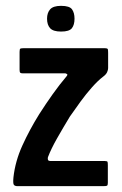

<svg xmlns="http://www.w3.org/2000/svg" viewBox="-20 -637 417 657"><path d="M26 -30Q32 -85 56.5 -139Q81 -193 114 -246Q137 -282 160.5 -315Q184 -348 207 -375Q210 -378 210.5 -381Q211 -384 204 -386H58Q52 -386 49.5 -388Q47 -390 47 -398V-459Q47 -469 49.5 -470.5Q52 -472 60 -472H338Q348 -472 349 -468.5Q350 -465 350 -456V-404Q350 -398 346.5 -390Q343 -382 332 -374Q315 -361 295 -338.5Q275 -316 256 -290Q237 -264 219 -238Q196 -200 175.5 -164Q155 -128 144 -99Q143 -95 144 -90.5Q145 -86 154 -86H339Q347 -86 348 -83Q349 -80 349 -72V-11Q349 -3 346 -1.5Q343 0 333 0H40Q31 0 27.5 -4.5Q24 -9 26 -30ZM235 -573Q235 -552 226 -540.5Q217 -529 189 -529Q162 -529 151.5 -540.5Q141 -552 141 -573Q141 -593 151.5 -605Q162 -617 189 -617Q218 -617 226.5 -605Q235 -593 235 -573Z"/></svg>

Font: Glory SemiBold
Style: Regular
Weight: 600
Designer: Robert Leuschke
Foundry: Robert Leuschke
Version: Version 1.011